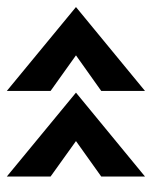

<svg xmlns="http://www.w3.org/2000/svg" viewBox="41 -542 458 581"><g transform="rotate(90 270.5 -252.0)"><path d="M514.6 -43.2 260.8 -252.4 514.6 -461.2V-328.8L407.4 -252.4L514.6 -175.6ZM255.6 -43.2 1.8 -252.4 255.6 -461.2V-328.8L148 -252.4L255.6 -175.6Z"/></g></svg>

Font: Hanken Grotesk
Style: Regular
Weight: 400
Designer: Alfredo Marco Pradil
Foundry: Hanken Design Co.
Version: Version 3.013